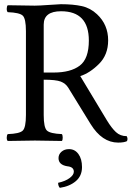

<svg xmlns="http://www.w3.org/2000/svg" viewBox="-20 -672 630 918"><path d="M310.1 41Q337.9 41 355 64.5Q372.1 87.9 372.1 127Q372.1 168.9 342.5 194.1Q313 219.2 266.1 226.1Q258.3 218.3 257.8 202.1Q293 194.3 313 179.2Q333 164.1 333 148.9Q333 126 301.8 123Q259.8 116.2 259.8 84Q259.8 65.9 273.9 53.5Q288.1 41 310.1 41ZM272 -618.2Q189 -618.2 189 -554.2V-325.2H236.8Q317.9 -325.2 361.3 -358.2Q404.8 -391.1 404.8 -478Q404.8 -618.2 272 -618.2ZM189 -122.1Q189 -62 204.6 -47.6Q220.2 -33.2 275.9 -30.8Q279.8 -25.9 279.8 -13.9Q279.8 -2 275.9 2Q175.8 0 147 0Q114.7 0 17.1 2Q12.2 -2 12.2 -13.9Q12.2 -25.9 17.1 -30.8Q73.2 -32.7 88.6 -47.4Q104 -62 104 -122.1V-522.9Q104 -583 88.6 -597.4Q73.2 -611.8 17.1 -613.8Q12.2 -617.7 12.2 -629.9Q12.2 -642.1 17.1 -647Q117.2 -645 146 -645Q167 -645 213.4 -648.4Q259.8 -651.9 271 -651.9Q330.1 -651.9 371.1 -642.8Q412.1 -633.8 443.8 -604Q497.1 -554.2 497.1 -479Q497.1 -410.2 453.6 -366.7Q410.2 -323.2 363.8 -308.1L490.2 -98.1Q513.2 -60.1 534.2 -40.5Q555.2 -21 585.9 -21Q592.8 -7.8 586.9 2.9Q572.8 9.8 544.9 9.8Q467.8 9.8 413.1 -79.1L306.2 -252.9Q293.9 -272.9 270.5 -282Q247.1 -291 189 -291Z"/></svg>

Font: Linux Libertine Capitals
Style: Small Caps
Weight: 400
Designer: Philipp H. Poll
Foundry: Philipp H. Poll
Version: Version 5.1.3